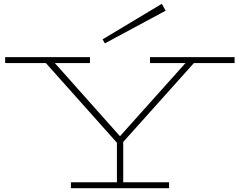

<svg xmlns="http://www.w3.org/2000/svg" viewBox="-20 -985 1254 1005"><path d="M625 -242V-31H865V0H351V-31H592V-238L220 -655H7V-686H451V-655H267L608 -272L951 -655H765V-686H1208V-655H995ZM529 -758 847 -929 827 -965 517 -779Z"/></svg>

Font: BioRhyme Expanded ExtraLight
Style: Regular
Weight: 275
Width: 7
Designer: Aoife Mooney
Foundry: Aoife Mooney Type
Version: Version 1.001